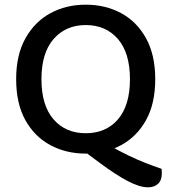

<svg xmlns="http://www.w3.org/2000/svg" viewBox="-20 -642 734 820"><path d="M331 -2 434 -28Q489 3 528.5 22Q568 41 601.5 54Q635 67 670 79Q671 86 671 90.5Q671 95 671 99Q671 128 655 143Q639 158 612 158Q576 158 525 131Q474 104 412 58ZM643 -304Q643 -200 604 -129.5Q565 -59 498 -22.5Q431 14 346 14Q262 14 194.5 -22.5Q127 -59 88 -129.5Q49 -200 49 -304Q49 -408 89 -479Q129 -550 196 -586Q263 -622 346 -622Q430 -622 497 -586Q564 -550 603.5 -479Q643 -408 643 -304ZM535 -304Q535 -416 483.5 -475.5Q432 -535 346 -535Q261 -535 209 -475.5Q157 -416 157 -304Q157 -192 208.5 -132.5Q260 -73 346 -73Q433 -73 484 -132.5Q535 -192 535 -304Z"/></svg>

Font: Baloo Bhaijaan 2 Medium
Style: Regular
Weight: 500
Designer: Sanskriti Dholi, Noopur Datye and Ek Type
Foundry: Ek Type
Version: Version 1.701